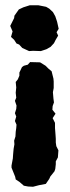

<svg xmlns="http://www.w3.org/2000/svg" viewBox="-20 -536 268 733"><path d="M94 -516H126L156 -510L168 -503L182 -490L191 -474L198 -453L204 -426L196 -413L202 -400L192 -383L186 -371L173 -357L157 -348L136 -341L106 -342L91 -341L65 -353L53 -366L43 -370L34 -384L22 -395L28 -416L19 -437L34 -467L35 -476L52 -500L69 -508ZM95 -299 133 -298 154 -285 165 -274 177 -264 184 -236 185 -225V-200L182 -184L184 -160L186 -145L181 -131L180 -117L192 -102L181 -85L190 -67V-47L192 -21L193 -6V8L195 22L203 38L201 65L193 80V91L191 109L188 118L172 138L168 147L155 166L129 171L106 177L87 176L71 173L55 159L40 149L38 139L24 104V96L29 69L30 54L32 32L35 15L34 1L39 -15L40 -33L42 -47L43 -60L37 -74L42 -91L37 -104L42 -120L43 -133L37 -151L42 -163L40 -182L42 -202L40 -223L48 -233L54 -247V-259L64 -280L71 -285L86 -289Z"/></svg>

Font: Winky Rough
Style: Bold
Weight: 700
Designer: Simon Atzbach
Foundry: typofactur
Version: Version 1.206; ttfautohint (v1.8.4.7-5d5b)